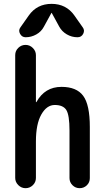

<svg xmlns="http://www.w3.org/2000/svg" viewBox="-20 -985 540 1005"><path d="M369.1 -904.3 413.1 -841.8Q424.8 -826.2 415.5 -808.1Q406.2 -790 385.7 -790Q355.5 -790 329.6 -805.2Q303.7 -820.3 290 -845.7L251 -917Q251 -918 250 -918Q249 -918 249 -917L210 -845.7Q196.3 -819.3 169.9 -804.7Q143.6 -790 114.3 -790Q94.7 -790 85 -808.1Q75.2 -826.2 86.9 -841.8L130.9 -904.3Q173.8 -964.8 250 -964.8Q326.2 -964.8 369.1 -904.3ZM59.6 -53.7V-696.3Q59.6 -718.8 75.7 -734.4Q91.8 -750 113.8 -750Q135.7 -750 151.9 -733.9Q168 -717.8 168 -696.3V-451.2Q168 -450.2 168.9 -450.2Q170.9 -450.2 170.9 -451.2Q214.8 -530.3 301.8 -530.3Q380.9 -530.3 415.5 -483.4Q450.2 -436.5 450.2 -320.3V-52.7Q450.2 -30.3 434.6 -15.1Q418.9 0 397 0Q375 0 359.4 -15.6Q343.8 -31.2 343.8 -52.7V-300.8Q343.8 -382.8 327.1 -409.2Q310.5 -435.5 266.6 -435.5Q224.6 -435.5 196.3 -385.7Q168 -335.9 168 -244.1V-53.7Q168 -31.2 151.9 -15.6Q135.7 0 113.8 0Q91.8 0 75.7 -16.1Q59.6 -32.2 59.6 -53.7Z"/></svg>

Font: Rounded-X Mgen+ 2m medium
Style: Regular
Weight: 500
Designer: [Source Han Sans]
Ryoko NISHIZUKA  (kana & ideographs); Paul D. Hunt (Latin, Greek & Cyrillic); Wenlong ZHANG  (bopomofo
Version: Version 1.059.20150602